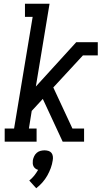

<svg xmlns="http://www.w3.org/2000/svg" viewBox="-20 -755 541 1023"><path d="M5 0V-70H55L154 -665H113V-735H244L171 -294L386 -530H501V-460H422L264 -289L366 -70H428V0H314L223 -196L208 -228L149 -164L134 -70H175V0ZM173 248 136 207Q151 195 162.5 180.5Q174 166 183 150Q175 148 168.5 143Q162 138 158.5 131Q155 124 154.5 115.5Q154 107 155 99Q157 88 162 77.5Q167 67 175.5 59.5Q184 52 195 49Q206 46 217 46Q228 46 238 49Q248 52 254 59.5Q260 67 261.5 77.5Q263 88 261 99Q258 120 250.5 140.5Q243 161 232 180.5Q221 200 206 217Q191 234 173 248Z"/></svg>

Font: Iosevka Slab Oblique
Style: Regular
Weight: 400
Italic angle: -9°
Monospace: yes
Designer: Belleve Invis
Foundry: Belleve Invis
Version: Version 11.1.1; ttfautohint (v1.8.3)